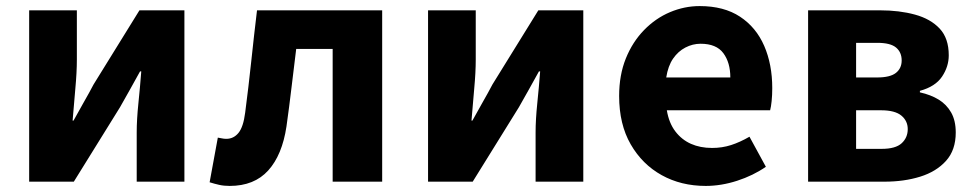

<svg xmlns="http://www.w3.org/2000/svg" viewBox="-20 -598 3204 632"><path d="M76 0V-564H233V-402Q233 -360 228 -306.5Q223 -253 219 -201H222Q236 -227 255.5 -261Q275 -295 288 -320L439 -564H587V0H430V-162Q430 -204 435.5 -257.5Q441 -311 445 -363H441Q427 -338 408 -303.5Q389 -269 375 -245L223 0Z M736 14Q717 14 701.5 10.5Q686 7 670 2L697 -145Q704 -144 710.5 -142.5Q717 -141 725 -141Q749 -141 765 -160.5Q781 -180 787 -227Q798 -311 807 -396Q816 -481 826 -564H1238V0H1075V-437H955Q947 -373 939.5 -309.5Q932 -246 923 -182Q909 -88 863 -37Q817 14 736 14Z M1389 0V-564H1546V-402Q1546 -360 1541 -306.5Q1536 -253 1532 -201H1535Q1549 -227 1568.5 -261Q1588 -295 1601 -320L1752 -564H1900V0H1743V-162Q1743 -204 1748.5 -257.5Q1754 -311 1758 -363H1754Q1740 -338 1721 -303.5Q1702 -269 1688 -245L1536 0Z M2303 14Q2222 14 2158 -21.5Q2094 -57 2056 -123Q2018 -189 2018 -282Q2018 -351 2040 -405.5Q2062 -460 2100 -499Q2138 -538 2185.5 -558Q2233 -578 2283 -578Q2363 -578 2416 -543Q2469 -508 2495.5 -447Q2522 -386 2522 -308Q2522 -285 2520 -265.5Q2518 -246 2515 -235H2175Q2182 -193 2203 -165.5Q2224 -138 2254.5 -124.5Q2285 -111 2324 -111Q2357 -111 2386.5 -120.5Q2416 -130 2447 -148L2501 -49Q2459 -20 2406.5 -3Q2354 14 2303 14ZM2173 -343H2384Q2384 -392 2361 -423Q2338 -454 2286 -454Q2260 -454 2236 -441.5Q2212 -429 2195.5 -405Q2179 -381 2173 -343Z M2640 0V-564H2877Q2940 -564 2991.5 -550Q3043 -536 3073 -504Q3103 -472 3103 -416Q3103 -379 3081 -346Q3059 -313 3008 -299V-294Q3044 -286 3070 -270Q3096 -254 3111 -227.5Q3126 -201 3126 -162Q3126 -104 3094 -68.5Q3062 -33 3009 -16.5Q2956 0 2891 0ZM2798 -343H2867Q2910 -343 2929 -358Q2948 -373 2948 -399Q2948 -426 2929.5 -441.5Q2911 -457 2868 -457H2798ZM2798 -108H2882Q2928 -108 2948 -126.5Q2968 -145 2968 -173Q2968 -200 2947 -217.5Q2926 -235 2880 -235H2798Z"/></svg>

Font: Noto Sans TC ExtraBold
Style: Regular
Weight: 800
Designer: Ryoko NISHIZUKA  (kana, bopomofo & ideographs); Paul D. Hunt (Latin, Greek & Cyrillic); Sandoll Communications , Soo-you
Foundry: Adobe
Version: Version 2.004-H2;hotconv 1.0.118;makeotfexe 2.5.65603